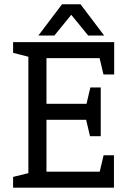

<svg xmlns="http://www.w3.org/2000/svg" viewBox="-20 -860 583 880"><path d="M110 -667H503.3V-593.7H193V-384.2H441.7V-310.8H193V-73.3H502.3V0H110ZM40 -667H120L124.8 -596.2L40 -617.8ZM40 0V-49.2L125 -70L120 0ZM502.3 -148.3V0H419.8L454.8 -148.3ZM503.3 -518.7H454.2L419.2 -667H503.3ZM441.7 -459.2V-310.8H359.2L394.2 -459.2ZM441.7 -235.8H392.5L357.5 -384.2H441.7ZM267.5 -840.3H349.2L457.5 -697H384.2ZM345.8 -840.3 229.2 -697H155.8L264.2 -840.3Z"/></svg>

Font: Epunda Slab Light
Style: Regular
Weight: 300
Designer: Simon Atzbach
Foundry: typofactur
Version: Version 1.102